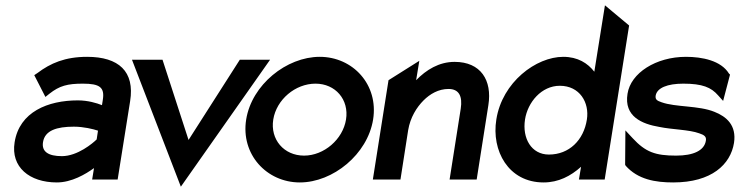

<svg xmlns="http://www.w3.org/2000/svg" viewBox="-20 -676 2786 723"><path d="M194 11C250 11 302 -20 334 -43L327 0H423L470 -295C488 -407 427 -462 308 -462C225 -462 170 -438 121 -401L109 -393L151 -311L166 -323C204 -353 234 -361 292 -361C356 -361 375 -347 367 -299L364 -280C344 -288 311 -298 273 -298C161 -298 53 -255 35 -140C20 -47 91 11 194 11ZM258 -199C295 -199 331 -190 349 -184L344 -151C330 -137 272 -88 213 -88C162 -88 136 -105 142 -141C149 -185 194 -199 258 -199Z M661 27 997 -451H883L690 -149L592 -451H477Z M1109 11C1234 11 1364 -95 1385 -226C1406 -357 1309 -462 1184 -462C1059 -462 928 -357 907 -226C886 -95 984 11 1109 11ZM1168 -361C1243 -361 1295 -301 1283 -226C1271 -151 1200 -90 1125 -90C1049 -90 997 -151 1009 -226C1021 -301 1092 -361 1168 -361Z M1488 0 1517 -186C1525 -234 1549 -272 1575 -298C1599 -322 1631 -341 1669 -341C1709 -341 1722 -313 1715 -267L1673 0H1775L1819 -280C1834 -374 1790 -443 1692 -443C1633 -443 1585 -413 1547 -374L1559 -447L1443 -374L1384 0Z M2027 11C2083 11 2129 -13 2168 -48L2160 0H2257L2349 -580L2258 -656L2218 -406C2193 -438 2156 -462 2101 -462C1999 -462 1871 -367 1849 -226C1830 -109 1894 11 2027 11ZM2088 -353C2163 -353 2200 -290 2190 -226C2178 -148 2123 -94 2047 -94C1981 -94 1946 -155 1957 -226C1967 -291 2019 -353 2088 -353Z M2463 -198C2511 -188 2575 -188 2613 -174C2631 -168 2641 -162 2638 -146C2632 -109 2591 -90 2526 -90C2448 -90 2411 -103 2362 -156L2335 -185L2334 -56L2336 -52C2382 0 2448 11 2515 11C2660 11 2731 -57 2744 -138C2754 -204 2716 -237 2670 -255C2611 -279 2523 -272 2471 -291C2453 -297 2447 -302 2449 -316C2454 -345 2493 -361 2553 -361C2625 -361 2658 -347 2684 -317L2703 -296L2729 -395L2725 -399C2695 -448 2624 -462 2563 -462C2450 -462 2355 -401 2343 -323C2329 -237 2398 -209 2463 -198Z"/></svg>

Font: Charger Pro
Style: BlkNarObl
Weight: 900
Designer: Jasper
Foundry: Cannot Into Space Fonts
Version: Version 1.09